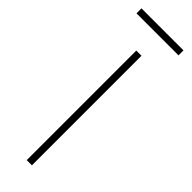

<svg xmlns="http://www.w3.org/2000/svg" viewBox="-243 -713 653 653"><g transform="rotate(45 83.0 -386.5)"><path d="M96 -66H71V-593H96ZM184 -707V-683H-18V-707Z"/></g></svg>

Font: Noto Sans Malayalam UI ExtraCondensed Thin
Style: Regular
Weight: 100
Width: 2
Designer: Jelle Bosma - Monotype Design Team
Foundry: Monotype Imaging Inc.
Version: Version 2.104; ttfautohint (v1.8.4.7-5d5b)